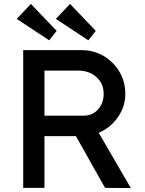

<svg xmlns="http://www.w3.org/2000/svg" viewBox="-20 -955 735 976"><path d="M98 0V-700H396Q456 -700 506.5 -670.5Q557 -641 587 -590.5Q617 -540 617 -477Q617 -413 579 -359Q541 -305 482 -280L645 1L514 0L366 -263H206V0ZM206 -367H406Q450 -367 478.5 -399Q507 -431 507 -478Q507 -530 470.5 -563Q434 -596 378 -596H206ZM429 -750 264 -859 336 -935 467 -798ZM230 -750 65 -859 137 -935 268 -798Z"/></svg>

Font: Readex Pro
Style: Regular
Weight: 400
Designer: Bonnie Shaver-Troup, Thomas Jockin
Foundry: Lexend
Version: Version 1.204; ttfautohint (v1.8.4.7-5d5b)